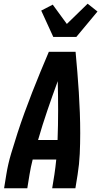

<svg xmlns="http://www.w3.org/2000/svg" viewBox="-20 -1014 545 1034"><path d="M2 0 14 -74Q23 -130 39.5 -185.5Q56 -241 74 -296.5Q92 -352 112 -407Q132 -462 153.5 -517Q175 -572 197.5 -626.5Q220 -681 243 -735H387Q392 -681 396.5 -626.5Q401 -572 404.5 -517Q408 -462 410 -407Q412 -352 412 -296.5Q412 -241 409.5 -185.5Q407 -130 398 -74L386 0H261L273 -74Q276 -94 278.5 -114.5Q281 -135 283 -155H156Q151 -135 146.5 -114.5Q142 -94 139 -74L127 0ZM290 -260Q293 -340 293 -419Q293 -498 291 -577Q262 -498 235 -419Q208 -340 185 -260ZM267 -815 202 -957 264 -989 340 -885 452 -994 505 -952 391 -815Z"/></svg>

Font: Iosevka Term Curly XBd Obl
Style: Regular
Weight: 800
Italic angle: -9°
Designer: Belleve Invis
Foundry: Belleve Invis
Version: Version 32.3.0